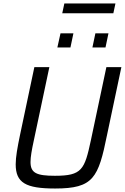

<svg xmlns="http://www.w3.org/2000/svg" viewBox="-20 -1073 716 1101"><path d="M349 -1053 337 -997H630L642 -1053ZM327 -882 309 -801H384L401 -882ZM527 -882 510 -801H585L602 -882ZM296 8C516 8 544 -53 594 -300L676 -688H590L501 -268C465 -100 450 -65 295 -65C189 -65 155 -81 155 -144C155 -173 162 -213 174 -268L263 -688H177L95 -300C80 -228 70 -173 70 -131C70 -25 127 8 296 8Z"/></svg>

Font: Saira UNSAM
Style: Italic
Weight: 400
Italic angle: -12°
Designer: Hector Gatti with collaboration of the Omnibus-Type team
Foundry: Omnibus-Type
Version: Version 0.072;PS 000.072;hotconv 1.0.88;makeotf.lib2.5.64775